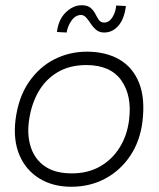

<svg xmlns="http://www.w3.org/2000/svg" viewBox="-20 -702 605 732"><path d="M252 10Q181 10 129.5 -22Q78 -54 54 -111Q30 -168 39 -244Q50 -331 90 -389Q130 -447 187.5 -476Q245 -505 311 -505Q383 -505 434.5 -475.5Q486 -446 510 -386.5Q534 -327 523 -238Q514 -164 476.5 -108Q439 -52 381 -21Q323 10 252 10ZM254 -41Q316 -41 362.5 -68Q409 -95 437 -141Q465 -187 472 -244Q484 -337 442.5 -395.5Q401 -454 309 -454Q245 -454 198.5 -426Q152 -398 125 -349.5Q98 -301 90 -238Q83 -183 98.5 -138Q114 -93 152.5 -67Q191 -41 254 -41ZM377 -578Q359 -578 347 -588Q335 -598 326.5 -611Q318 -624 309.5 -634Q301 -644 290 -645Q268 -645 253 -624Q238 -603 234 -578L197 -580Q203 -628 231 -655Q259 -682 291 -682Q314 -682 325.5 -672Q337 -662 343.5 -649Q350 -636 357 -626Q364 -616 377 -616Q396 -616 408.5 -636Q421 -656 423 -681L460 -679Q454 -630 431.5 -604Q409 -578 377 -578Z"/></svg>

Font: Kulim Park ExtraLight
Style: Italic
Weight: 275
Italic angle: -8°
Designer: Noponies / Dale Sattler
Foundry: Noponies
Version: Version 1.000; ttfautohint (v1.8.3)